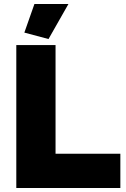

<svg xmlns="http://www.w3.org/2000/svg" viewBox="-20 -934 625 954"><path d="M61 0V-710H256V-170H578V0ZM221 -740 101 -772 151 -914H320Z"/></svg>

Font: Raleway Black
Style: Regular
Weight: 900
Designer: Matt McInerney, Pablo Impallari, Rodrigo Fuenzalida
Foundry: Matt McInerney, Pablo Impallari, Rodrigo Fuenzalida
Version: Version 4.026